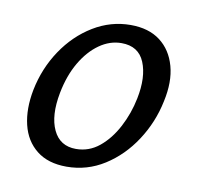

<svg xmlns="http://www.w3.org/2000/svg" viewBox="-57 -484 569 553"><g transform="rotate(10 227.0 -208.0)"><path d="M171 9Q117 9 83.5 -17.5Q50 -44 39 -89.5Q28 -135 39 -192Q52 -257 87.5 -310Q123 -363 174 -394Q225 -425 283 -425Q336 -425 369.5 -399.5Q403 -374 415.5 -329Q428 -284 415 -225Q402 -162 367 -108.5Q332 -55 281.5 -23Q231 9 171 9ZM189 -46Q227 -46 257 -70.5Q287 -95 308 -135Q329 -175 338 -220Q351 -284 333.5 -326.5Q316 -369 266 -369Q232 -369 201.5 -347.5Q171 -326 148.5 -287.5Q126 -249 116 -197Q103 -129 122.5 -87.5Q142 -46 189 -46Z"/></g></svg>

Font: Ysabeau Office Medium
Style: Italic
Weight: 500
Italic angle: -12°
Designer: Christian Thalmann (Catharsis Fonts)
Version: Version 2.001;gftools[0.9.30]; featfreeze: tnum,lnum,ss02